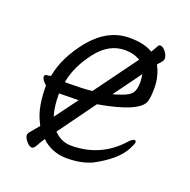

<svg xmlns="http://www.w3.org/2000/svg" viewBox="-98 -589 697 704"><g transform="rotate(20 250.0 -236.5)"><path d="M131 -124 134 -114 199 -202Q161 -201 128 -201H123V-196Q123 -155 131 -124ZM267 -211 162 -66 165 -63Q193 -36 230 -36Q345 -36 421 -121Q434 -135 441 -135Q448 -135 448 -128Q448 -122 436 -99Q409 -49 328 -6Q287 13 230 13Q184 13 148 -12Q141 -16 136 -22L131 -26L127 -19Q118 -6 112 6Q104 20 97 20Q87 20 75.5 6.5Q64 -7 64 -18Q64 -24 73 -34Q88 -52 99 -65L90 -84Q68 -131 68 -210V-212Q49 -228 49 -241Q49 -249 64 -249L73 -251L74 -254Q88 -328 148 -403Q213 -481 297 -481Q351 -481 384 -463L388 -460L405 -489Q407 -493 412 -493Q423 -493 433.5 -479Q444 -465 444 -453Q444 -446 435 -436Q430 -431 424 -423Q429 -414 432 -407Q445 -374 445 -340.5Q445 -307 440 -288Q428 -239 267 -211ZM235 -251 357 -418 352 -420Q330 -433 297 -433Q234 -433 188 -373Q142 -313 130 -253L129 -247H150Q196 -247 235 -251ZM386 -372 308 -265Q330 -271 337 -274Q368 -284 378.5 -298Q389 -312 389 -341Q389 -351 386 -372Z"/></g></svg>

Font: Moon Stars Kai T HW Light
Style: Regular
Weight: 300
Designer: GuiWonder
Version: Version 1.101